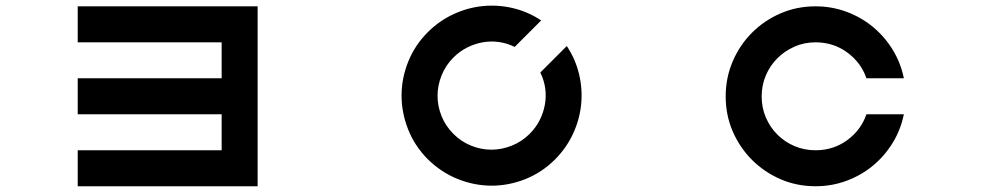

<svg xmlns="http://www.w3.org/2000/svg" viewBox="-20 -647 3410 667"><path d="M875 0H250V-125H750V-250H250V-375H750V-500H250V-625H875Z M1466 -535Q1506 -575 1556 -598Q1606 -621 1658.5 -626Q1711 -631 1763 -618.5Q1815 -606 1860 -576L1768 -484Q1742 -497 1713.5 -501Q1685 -505 1657 -500Q1629 -495 1603 -482Q1577 -469 1555 -447Q1528 -420 1514 -385Q1500 -350 1500 -314Q1500 -278 1514 -243.5Q1528 -209 1555 -182Q1582 -155 1616.5 -141Q1651 -127 1687 -127Q1723 -127 1758 -141Q1793 -155 1820 -182Q1842 -204 1855 -230Q1868 -256 1873 -284Q1878 -312 1874 -340.5Q1870 -369 1857 -395L1949 -487Q1979 -442 1991.5 -390Q2004 -338 1999 -285.5Q1994 -233 1971 -183Q1948 -133 1908 -93Q1863 -48 1805.5 -25Q1748 -2 1688 -2Q1628 -2 1570.5 -25Q1513 -48 1467 -93Q1421 -139 1398 -197Q1375 -255 1375 -315Q1375 -375 1398 -432.5Q1421 -490 1466 -535Z M2813 -625Q2870 -625 2921 -606Q2972 -587 3012.5 -553.5Q3053 -520 3081 -474.5Q3109 -429 3120 -375H2990Q2971 -430 2923 -465Q2875 -500 2813 -500Q2774 -500 2740 -485Q2706 -470 2680.5 -444.5Q2655 -419 2640.5 -385Q2626 -351 2626 -312Q2626 -273 2640.5 -239Q2655 -205 2680.5 -179.5Q2706 -154 2740 -139.5Q2774 -125 2813 -125Q2875 -125 2923 -160Q2971 -195 2990 -250H3120Q3109 -196 3081 -150.5Q3053 -105 3012.5 -71.5Q2972 -38 2921 -19Q2870 0 2813 0Q2748 0 2691.5 -24.5Q2635 -49 2592.5 -91.5Q2550 -134 2525.5 -190.5Q2501 -247 2501 -312Q2501 -377 2525.5 -434Q2550 -491 2592.5 -533.5Q2635 -576 2691.5 -600.5Q2748 -625 2813 -625Z"/></svg>

Font: Eyechart
Style: Regular
Weight: 400
Designer: Peter Wiegel
Foundry: Peter Wiegel
Version: Version 1.000